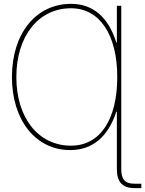

<svg xmlns="http://www.w3.org/2000/svg" viewBox="-20 -757 742 981"><path d="M599.6 -727.5H577.1V-540H574.2C533.2 -670.9 454.1 -737.3 342.8 -737.3C163.6 -737.3 41 -585.9 41 -363.3C41 -142.6 162.6 9.8 338.9 9.8C451.7 9.8 532.7 -57.6 574.2 -186.5H577.1V107.4C577.1 173.8 606.9 204.1 667 204.1H702.1V181.6H667C619.6 181.6 599.6 161.1 599.6 107.4ZM342.8 -12.7C176.3 -12.7 63.5 -154.3 63.5 -363.3C63.5 -572.3 176.3 -714.8 342.8 -714.8C488.3 -714.8 579.1 -581.1 579.1 -363.3C579.1 -144 490.2 -12.7 342.8 -12.7Z"/></svg>

Font: Raveo Display Display Thin
Style: Regular
Weight: 100
Designer: Jakub Foglar, Rasmus Andersson (Inter)
Foundry: Jakubfoglar.com
Version: Version 1.100;Glyphs 3.2.3 (3260)